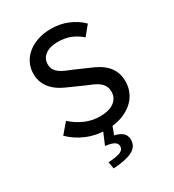

<svg xmlns="http://www.w3.org/2000/svg" viewBox="-211 -784 1023 1131"><g transform="rotate(-30 300.0 -218.5)"><path d="M303 12Q232 12 171 -13.5Q110 -39 63 -85L121 -153Q159 -118 207 -96.5Q255 -75 309 -75Q372 -75 405.5 -100.5Q439 -126 439 -167Q439 -191 430.5 -207Q422 -223 407 -235Q392 -247 371 -256.5Q350 -266 325 -276L233 -317Q208 -327 183 -341.5Q158 -356 138 -376.5Q118 -397 105.5 -424.5Q93 -452 93 -488Q93 -526 109 -559Q125 -592 154.5 -616Q184 -640 224.5 -653.5Q265 -667 314 -667Q375 -667 428 -645Q481 -623 519 -585L467 -521Q435 -549 397.5 -564.5Q360 -580 309 -580Q257 -580 225.5 -557Q194 -534 194 -494Q194 -473 203.5 -457.5Q213 -442 229 -430.5Q245 -419 265.5 -410.5Q286 -402 308 -393L397 -354Q428 -342 454 -326.5Q480 -311 499.5 -290.5Q519 -270 530 -242.5Q541 -215 541 -179Q541 -140 525 -105Q509 -70 478 -44Q447 -18 403 -3Q359 12 303 12ZM224 230 216 184Q278 180 300.5 169Q323 158 323 136Q323 118 306.5 107Q290 96 246 90L288 -9H350L324 63Q359 71 378 87.5Q397 104 397 135Q397 181 352.5 203.5Q308 226 224 230Z"/></g></svg>

Font: SauceCodePro Nerd Font Mono
Style: Regular
Weight: 500
Monospace: yes
Designer: Paul D. Hunt, Teo Tuominen
Foundry: Adobe Systems Incorporated
Version: Version 2.030;PS 1.000;hotconv 16.6.51;makeotf.lib2.5.65220;